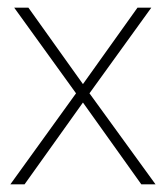

<svg xmlns="http://www.w3.org/2000/svg" viewBox="-20 -480 432 500"><path d="M338 -460 196 -261 54 -460H17L178 -237L7 0H44L196 -213L348 0H385L213 -237L374 -460Z"/></svg>

Font: Jost ExtraLight
Style: Regular
Weight: 250
Version: Version 3.710